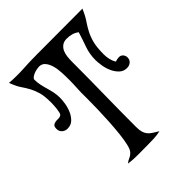

<svg xmlns="http://www.w3.org/2000/svg" viewBox="-197 -835 952 952"><g transform="rotate(-45 279.0 -359.0)"><path d="M538 -713Q523 -678 507.5 -655.5Q492 -633 480 -610Q468 -587 460 -557Q452 -527 452 -478Q452 -460 456 -442.5Q460 -425 469 -410Q484 -415 496 -415Q509 -415 517 -405.5Q525 -396 525 -384Q525 -367 513.5 -357.5Q502 -348 486 -348Q463 -348 447 -363Q431 -378 421 -399.5Q411 -421 407 -445Q403 -469 403 -487Q403 -529 416.5 -566.5Q430 -604 442 -643Q428 -654 411.5 -658.5Q395 -663 378 -663Q357 -663 344.5 -653.5Q332 -644 325.5 -630Q319 -616 317 -598Q315 -580 315 -564Q315 -450 313 -337.5Q311 -225 311 -111Q311 -88 315 -74Q319 -60 327 -50Q335 -40 347.5 -32Q360 -24 378 -13Q355 -8 333 -7Q311 -6 288 -6Q256 -6 221 -5.5Q186 -5 154 -10Q165 -19 178 -24.5Q191 -30 201 -41Q211 -51 217.5 -79Q224 -107 228 -144.5Q232 -182 234.5 -224.5Q237 -267 238 -306Q239 -345 239 -377Q239 -409 239 -425Q239 -438 240.5 -461Q242 -484 242 -510.5Q242 -537 240.5 -564Q239 -591 232.5 -612.5Q226 -634 214 -648Q202 -662 182 -662Q176 -662 165.5 -660Q155 -658 145 -654Q135 -650 127.5 -644Q120 -638 120 -631Q120 -613 124 -594Q128 -575 133.5 -556.5Q139 -538 143 -518.5Q147 -499 147 -480Q147 -462 143 -438.5Q139 -415 129.5 -394Q120 -373 104.5 -358.5Q89 -344 65 -344Q48 -344 36.5 -354.5Q25 -365 25 -382Q25 -398 31.5 -403.5Q38 -409 47.5 -410.5Q57 -412 67 -411.5Q77 -411 85 -416Q90 -419 92.5 -429Q95 -439 96.5 -451.5Q98 -464 98.5 -476Q99 -488 99 -493Q99 -539 91.5 -565Q84 -591 73 -611.5Q62 -632 47.5 -653Q33 -674 20 -710Q70 -706 119.5 -709Q169 -712 219 -712Z"/></g></svg>

Font: Germanica
Style: Regular
Weight: 400
Designer: Peter Wiegel
Foundry: Peter Wiegel